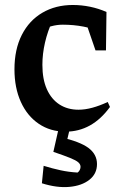

<svg xmlns="http://www.w3.org/2000/svg" viewBox="-20 -518 492 770"><path d="M243 10Q182 10 135.5 -21.5Q89 -53 63.5 -109.5Q38 -166 38 -240Q38 -320 67.5 -378Q97 -436 150 -467Q203 -498 272 -498Q307 -498 341 -491Q375 -484 407 -470L392 -388Q318 -419 232 -419Q209 -419 186.5 -413Q164 -407 143 -395L191 -436Q171 -393 160.5 -347.5Q150 -302 150 -258Q150 -200 168 -160Q186 -120 218.5 -99Q251 -78 295 -78Q321 -78 350.5 -86Q380 -94 412 -109L421 -89Q349 10 243 10ZM363 -316 310 -470H407L405 -316ZM148 217 155 147Q191 158 223.5 165Q256 172 291 174Q297 170 300 163.5Q303 157 303 151Q303 141 294 133Q285 125 261.5 115.5Q238 106 194 91L222 32Q301 50 335 75.5Q369 101 369 140Q369 179 338.5 203Q308 227 258 231.5Q208 236 148 217ZM218 -15H263L238 91H194Z"/></svg>

Font: Piazzolla 24pt SemiBold
Style: Regular
Weight: 600
Designer: Juan Pablo del Peral
Foundry: Huerta Tipografica
Version: Version 2.005